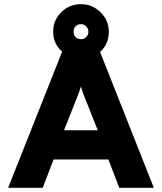

<svg xmlns="http://www.w3.org/2000/svg" viewBox="-20 -901 777 921"><path d="M19 0 278 -653Q235 -691 235 -749Q235 -804 274 -842.5Q313 -881 369 -881Q423 -881 462.5 -842Q502 -803 502 -749Q502 -689 460 -652L718 0H552L500 -136H237L185 0ZM369 -713Q383 -713 393.5 -723.5Q404 -734 404 -749Q404 -764 393.5 -774.5Q383 -785 369 -785Q352 -785 342.5 -775Q333 -765 333 -749Q333 -733 342.5 -723Q352 -713 369 -713ZM287 -276H449L389 -427Q375 -461 368 -486Q364 -469 347 -427Z"/></svg>

Font: Overpass Heavy
Style: Regular
Weight: 900
Designer: Delve Withrington, Thomas Jockin
Foundry: Delve Fonts
Version: Version 3.000;DELV;Overpass